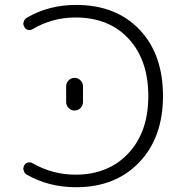

<svg xmlns="http://www.w3.org/2000/svg" viewBox="-20 -784 731 792"><path d="M291 -711.9Q195.3 -711.9 113.3 -663.1Q104.5 -658.2 94.2 -661.1Q84 -664.1 80.1 -673.8Q76.2 -679.7 76.2 -686.5Q76.2 -690.4 78.1 -694.3Q81.1 -706.1 90.8 -710.9Q180.7 -763.7 293.9 -763.7Q458 -763.7 555.2 -662.1Q652.3 -560.5 652.3 -387.7Q652.3 -216.8 554.2 -114.3Q456.1 -11.7 293.9 -11.7Q180.7 -11.7 90.8 -63.5Q81.1 -68.4 78.1 -80.1Q76.2 -84 76.2 -87.9Q76.2 -94.7 80.1 -101.6Q84 -110.4 94.2 -113.3Q104.5 -116.2 113.3 -111.3Q196.3 -63.5 291 -63.5Q426.8 -63.5 509.3 -151.4Q591.8 -239.3 591.8 -387.7Q591.8 -536.1 510.7 -624Q429.7 -711.9 291 -711.9ZM252.9 -363.3V-427.7Q252.9 -442.4 263.2 -452.6Q273.4 -462.9 287.6 -462.9Q301.8 -462.9 312 -452.6Q322.3 -442.4 322.3 -427.7V-363.3Q322.3 -348.6 312 -338.4Q301.8 -328.1 287.6 -328.1Q273.4 -328.1 263.2 -338.4Q252.9 -348.6 252.9 -363.3Z"/></svg>

Font: Gen Jyuu Gothic Light
Style: Regular
Weight: 200
Designer: [Source Han Sans]
Ryoko NISHIZUKA  (kana & ideographs); Paul D. Hunt (Latin, Greek & Cyrillic); Wenlong ZHANG  (bopomofo
Version: Version 1.002.20150607